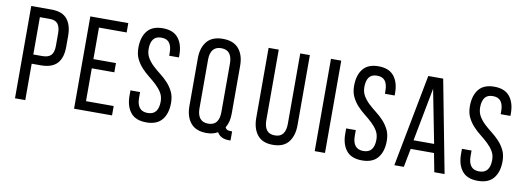

<svg xmlns="http://www.w3.org/2000/svg" viewBox="-58 -1055 3924 1434"><g transform="rotate(10 1903.5 -338.0)"><path d="M238 -700Q321 -700 358 -654.5Q395 -609 395 -529V-445Q395 -361 355.5 -318.5Q316 -276 232 -276H163V0H85V-700ZM232 -346Q276 -346 297 -367.5Q318 -389 318 -440V-533Q318 -581 299.5 -605Q281 -629 238 -629H163V-346Z M782 -390V-320H611V-71H821V0H533V-700H821V-629H611V-390Z M1082 -707Q1162 -707 1200 -659.5Q1238 -612 1238 -532V-513H1164V-536Q1164 -584 1145 -610Q1126 -636 1084 -636Q1042 -636 1023 -610Q1004 -584 1004 -537Q1004 -498 1021.5 -469Q1039 -440 1065 -415.5Q1091 -391 1121.5 -367.5Q1152 -344 1178 -316Q1204 -288 1221.5 -252.5Q1239 -217 1239 -168Q1239 -88 1200.5 -40.5Q1162 7 1081 7Q1000 7 962 -40.5Q924 -88 924 -168V-208H997V-164Q997 -116 1017 -90Q1037 -64 1079 -64Q1121 -64 1141 -90Q1161 -116 1161 -164Q1161 -203 1143.5 -231.5Q1126 -260 1100 -284.5Q1074 -309 1044 -332.5Q1014 -356 988 -384Q962 -412 944.5 -447.5Q927 -483 927 -532Q927 -613 965 -660Q1003 -707 1082 -707Z M1538 -707Q1619 -707 1659 -659.5Q1699 -612 1699 -531V-169Q1699 -102 1672 -60Q1678 -47 1688 -42.5Q1698 -38 1715 -38H1725V31H1712Q1648 31 1623 -14Q1606 -4 1585 1.5Q1564 7 1538 7Q1457 7 1417.5 -41Q1378 -89 1378 -169V-531Q1378 -612 1417.5 -659.5Q1457 -707 1538 -707ZM1538 -636Q1496 -636 1475.5 -609.5Q1455 -583 1455 -535V-165Q1455 -117 1475.5 -90.5Q1496 -64 1538 -64Q1581 -64 1601 -90.5Q1621 -117 1621 -165V-535Q1621 -583 1601 -609.5Q1581 -636 1538 -636Z M1962 -165Q1962 -117 1981.5 -90.5Q2001 -64 2044 -64Q2086 -64 2105.5 -90.5Q2125 -117 2125 -165V-700H2198V-169Q2198 -89 2160 -40.5Q2122 8 2041 8Q1961 8 1923 -40.5Q1885 -89 1885 -169V-700H1962Z M2436 -700V0H2358V-700Z M2718 -707Q2798 -707 2836 -659.5Q2874 -612 2874 -532V-513H2800V-536Q2800 -584 2781 -610Q2762 -636 2720 -636Q2678 -636 2659 -610Q2640 -584 2640 -537Q2640 -498 2657.5 -469Q2675 -440 2701 -415.5Q2727 -391 2757.5 -367.5Q2788 -344 2814 -316Q2840 -288 2857.5 -252.5Q2875 -217 2875 -168Q2875 -88 2836.5 -40.5Q2798 7 2717 7Q2636 7 2598 -40.5Q2560 -88 2560 -168V-208H2633V-164Q2633 -116 2653 -90Q2673 -64 2715 -64Q2757 -64 2777 -90Q2797 -116 2797 -164Q2797 -203 2779.5 -231.5Q2762 -260 2736 -284.5Q2710 -309 2680 -332.5Q2650 -356 2624 -384Q2598 -412 2580.5 -447.5Q2563 -483 2563 -532Q2563 -613 2601 -660Q2639 -707 2718 -707Z M3061 -141 3034 0H2962L3096 -700H3209L3343 0H3265L3238 -141ZM3071 -208H3227L3148 -612Z M3596 -707Q3676 -707 3714 -659.5Q3752 -612 3752 -532V-513H3678V-536Q3678 -584 3659 -610Q3640 -636 3598 -636Q3556 -636 3537 -610Q3518 -584 3518 -537Q3518 -498 3535.5 -469Q3553 -440 3579 -415.5Q3605 -391 3635.5 -367.5Q3666 -344 3692 -316Q3718 -288 3735.5 -252.5Q3753 -217 3753 -168Q3753 -88 3714.5 -40.5Q3676 7 3595 7Q3514 7 3476 -40.5Q3438 -88 3438 -168V-208H3511V-164Q3511 -116 3531 -90Q3551 -64 3593 -64Q3635 -64 3655 -90Q3675 -116 3675 -164Q3675 -203 3657.5 -231.5Q3640 -260 3614 -284.5Q3588 -309 3558 -332.5Q3528 -356 3502 -384Q3476 -412 3458.5 -447.5Q3441 -483 3441 -532Q3441 -613 3479 -660Q3517 -707 3596 -707Z"/></g></svg>

Font: Bebas Neue Regular
Style: Regular
Weight: 400
Designer: Ryoichi Tsunekawa & LGV (GE)
Foundry: Free Software Foundation, Inc.
Version: Version 1.003 August 13, 2016